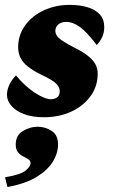

<svg xmlns="http://www.w3.org/2000/svg" viewBox="-28 -463 454 771"><path d="M148.4 7.8Q101.6 7.8 68.4 -4.9Q35.2 -17.6 17.6 -38.1Q0 -58.6 0 -82Q0 -103.5 10.3 -124Q20.5 -144.5 36.1 -160.2Q72.3 -116.2 112.3 -90.3Q152.3 -64.5 176.8 -64.5Q190.4 -64.5 201.2 -71.8Q211.9 -79.1 211.9 -96.7Q211.9 -112.3 197.8 -127Q183.6 -141.6 133.8 -165Q104.5 -179.7 84.5 -195.3Q64.5 -210.9 54.7 -230Q44.9 -249 44.9 -272.5Q44.9 -322.3 72.8 -360.8Q100.6 -399.4 147.9 -421.4Q195.3 -443.4 252 -443.4Q292 -443.4 323.2 -434.1Q354.5 -424.8 372.6 -405.3Q390.6 -385.7 390.6 -354.5Q390.6 -331.1 381.8 -313Q373 -294.9 360.4 -282.2Q321.3 -334 293 -354.5Q264.6 -375 238.3 -375Q216.8 -375 205.6 -364.3Q194.3 -353.5 194.3 -339.8Q194.3 -329.1 200.2 -319.8Q206.1 -310.5 224.1 -298.3Q242.2 -286.1 280.3 -266.6Q309.6 -252 328.1 -236.3Q346.7 -220.7 355.5 -204.1Q364.3 -187.5 364.3 -167Q364.3 -116.2 335.4 -76.7Q306.6 -37.1 257.8 -14.6Q209 7.8 148.4 7.8ZM2 288.1 -7.8 249Q55.7 238.3 75.2 221.7Q94.7 205.1 94.7 192.4Q94.7 182.6 85.9 176.8Q77.1 170.9 64.9 165Q52.7 159.2 43.9 147.9Q35.2 136.7 35.2 117.2Q35.2 80.1 64 63Q92.8 45.9 123 45.9Q153.3 45.9 179.2 62.5Q205.1 79.1 205.1 117.2Q205.1 151.4 184.6 185.5Q164.1 219.7 119.6 247.1Q75.2 274.4 2 288.1Z"/></svg>

Font: Crimson Pro Black
Style: Italic
Weight: 900
Italic angle: -12°
Designer: Jacques Le Bailly
Foundry: Baron von Fonthausen
Version: Version 1.003